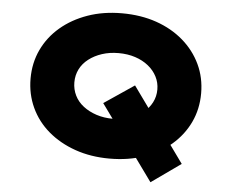

<svg xmlns="http://www.w3.org/2000/svg" viewBox="-56 -785 1151 961"><g transform="rotate(5 519.5 -305.0)"><path d="M734 110 464 -264 615 -366 882 5ZM519 10Q425 10 346.5 -17.5Q268 -45 210.5 -94Q153 -143 122 -210Q91 -277 91 -355Q91 -434 122.5 -500.5Q154 -567 211.5 -616Q269 -665 347 -692.5Q425 -720 519 -720Q614 -720 692 -693Q770 -666 827.5 -616.5Q885 -567 916.5 -500.5Q948 -434 948 -355Q948 -276 916.5 -209.5Q885 -143 827.5 -93.5Q770 -44 692 -17Q614 10 519 10ZM519 -190Q565 -190 603 -202.5Q641 -215 669 -237.5Q697 -260 712.5 -290Q728 -320 728 -355Q728 -390 712.5 -420Q697 -450 669 -472.5Q641 -495 603 -507.5Q565 -520 519 -520Q474 -520 436 -507.5Q398 -495 369.5 -473Q341 -451 326 -421Q311 -391 311 -355Q311 -320 326 -289.5Q341 -259 369.5 -237Q398 -215 436 -202.5Q474 -190 519 -190Z"/></g></svg>

Font: Lexend Mega Black
Style: Regular
Weight: 900
Version: Version 1.007